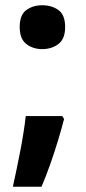

<svg xmlns="http://www.w3.org/2000/svg" viewBox="-20 -576 326 731"><path d="M224 -123Q215 -88 201 -41.5Q187 5 170.5 51.5Q154 98 138 135H29Q36 103 43.3 68Q50.6 33 57.5 -2.6Q64.3 -38.2 69.6 -72.1Q75 -106 78 -134H217ZM55 -473Q55 -519.4 80.2 -537.7Q105.5 -556 140.5 -556Q177 -556 202.5 -537.7Q228 -519.4 228 -473Q228 -428 202.5 -408.5Q177 -389 140.5 -389Q105.5 -389 80.2 -408.5Q55 -428 55 -473Z"/></svg>

Font: Noto Sans Lao UI
Style: Regular
Weight: 400
Designer: Monotype Design Team
Foundry: Monotype Imaging Inc.
Version: Version 2.000